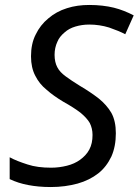

<svg xmlns="http://www.w3.org/2000/svg" viewBox="-20 -744 559 774"><path d="M185 10C150 10 120 7 94 2C67 -3 42 -11 19 -22V-110C39 -99 63 -90 91 -81C118 -72 150 -68 186 -68C209 -68 230 -71 250 -76C270 -81 288 -89 303 -100C318 -111 331 -124 340 -141C349 -158 353 -177 353 -200C353 -218 349 -234 342 -248C334 -262 321 -276 304 -290C287 -303 264 -318 235 -334C210 -349 187 -365 168 -382C148 -398 133 -417 122 -439C111 -460 105 -486 105 -517C105 -550 111 -580 124 -605C136 -630 153 -652 175 -670C196 -688 221 -702 250 -711C278 -720 308 -724 340 -724C377 -724 410 -720 439 -713C467 -706 494 -695 519 -682L485 -606C468 -615 446 -624 420 -633C394 -641 367 -645 340 -645C319 -645 301 -642 284 -637C267 -632 252 -624 240 -613C227 -602 217 -590 211 -575C204 -560 200 -542 200 -523C200 -503 204 -486 211 -473C218 -459 230 -447 245 -436C260 -425 279 -412 302 -398C331 -381 356 -364 378 -347C399 -330 416 -311 429 -289C441 -267 447 -240 447 -207C447 -171 441 -140 429 -113C416 -86 399 -63 376 -45C353 -27 325 -13 293 -4C260 5 224 10 185 10Z"/></svg>

Font: NameLogos Sans
Style: Italic
Weight: 500
Version: Version 0.1